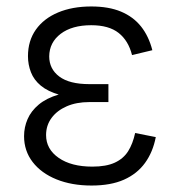

<svg xmlns="http://www.w3.org/2000/svg" viewBox="-20 -570 560 600"><path d="M266.1 9.8Q204.1 9.8 156.5 -9.5Q108.9 -28.8 82 -63.7Q55.2 -98.6 55.2 -144.5Q55.2 -172.4 66.2 -197.8Q77.1 -223.1 101.1 -243.2Q125 -263.2 163.6 -274.7Q202.1 -286.1 257.3 -286.1H318.8V-251H258.8Q218.8 -251 188.5 -237.8Q158.2 -224.6 141.1 -201.4Q124 -178.2 124 -147.9Q124 -104 163.3 -76.7Q202.6 -49.3 268.6 -49.3Q312 -49.3 338.9 -61.8Q365.7 -74.2 380.4 -97.4Q395 -120.6 402.3 -154.3L466.8 -141.6Q458 -95.2 433.3 -61Q408.7 -26.9 367.4 -8.5Q326.2 9.8 266.1 9.8ZM257.8 -263.2Q203.1 -263.2 166.3 -273.7Q129.4 -284.2 107.7 -302.2Q85.9 -320.3 76.7 -344.2Q67.4 -368.2 67.4 -394.5Q67.4 -442.4 92 -477.3Q116.7 -512.2 161.4 -531Q206.1 -549.8 265.1 -549.8Q319.8 -549.8 358.2 -533.7Q396.5 -517.6 420.7 -487.3Q444.8 -457 456.1 -413.1L392.6 -397.9Q381.3 -442.9 350.8 -467Q320.3 -491.2 265.1 -491.2Q205.1 -491.2 169.7 -464.4Q134.3 -437.5 133.8 -394Q133.8 -354.5 165.3 -330.8Q196.8 -307.1 259.3 -307.1H318.8V-263.2Z"/></svg>

Font: Inter 16pt Light
Style: Regular
Weight: 300
Version: Version 4.001;git-66647c0bb